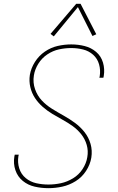

<svg xmlns="http://www.w3.org/2000/svg" viewBox="-20 -975 616 1003"><path d="M233 8Q269 8 305.5 0Q342 -8 375 -28.5Q408 -49 429.5 -82Q451 -115 457 -151Q463 -189 453 -223.5Q443 -258 421 -285.5Q399 -313 371 -333.5Q343 -354 312.5 -371Q282 -388 252 -406.5Q222 -425 198.5 -450Q175 -475 163 -509.5Q151 -544 157 -581Q162 -613 180.5 -642.5Q199 -672 227.5 -691Q256 -710 288 -717Q320 -724 352 -724Q384 -724 414 -716.5Q444 -709 466.5 -689Q489 -669 497.5 -639Q506 -609 501 -577Q500 -573 499 -569H520Q521 -573 522 -578Q528 -614 518 -648Q508 -682 482 -704Q456 -726 422 -734.5Q388 -743 352 -743Q317 -743 281.5 -735Q246 -727 214.5 -705.5Q183 -684 162.5 -651.5Q142 -619 136 -584Q131 -551 138.5 -519.5Q146 -488 163 -462.5Q180 -437 203.5 -416.5Q227 -396 253.5 -380Q280 -364 307.5 -349Q335 -334 360 -316Q385 -298 404.5 -273.5Q424 -249 433 -218Q442 -187 436 -154Q431 -122 411.5 -92Q392 -62 361.5 -43.5Q331 -25 298.5 -18Q266 -11 233 -11Q200 -11 169 -18Q138 -25 114 -45Q90 -65 80.5 -95.5Q71 -126 76 -158Q77 -163 78 -167H57Q56 -162 55 -157Q49 -120 60.5 -86Q72 -52 99 -30Q126 -8 161 0Q196 8 233 8ZM261 -785 387 -938 463 -787 483 -796 401 -955H378L244 -798Z"/></svg>

Font: Iosevka Sparkle Thin
Style: Italic
Weight: 100
Italic angle: -9°
Designer: Belleve Invis
Foundry: Belleve Invis
Version: Version 4.5.0; ttfautohint (v1.8.3)